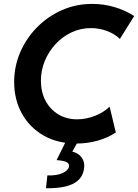

<svg xmlns="http://www.w3.org/2000/svg" viewBox="-20 -748 726 1011"><path d="M382.9 7.8Q283 7.8 209.3 -34.6Q135.6 -77 95.1 -150.4Q54.6 -223.7 54.6 -316.1Q54.6 -398.9 86.6 -473Q118.7 -547.2 175.3 -604.5Q231.8 -661.9 306.3 -694.7Q380.7 -727.5 465.7 -727.5Q526.2 -727.5 583.5 -710.5Q640.9 -693.4 686.5 -663.5L611.3 -543Q585.1 -568.7 544.5 -584.4Q503.9 -600 458.9 -600Q404 -600 356.2 -577.3Q308.3 -554.6 272.3 -515.6Q236.2 -476.6 215.8 -426.8Q195.4 -377.1 195.4 -322.9Q195.4 -264 219.5 -218.1Q243.6 -172.2 286.8 -146Q329.9 -119.7 386 -119.7Q432.9 -119.7 479.2 -137.7Q525.5 -155.7 557.2 -186.4L589.8 -50.5Q547.4 -22.2 493.8 -7.2Q440.1 7.8 382.9 7.8ZM222.2 243.3 229.3 175.7Q279.8 177.2 309.5 163.4Q339.2 149.6 343.2 129.7Q346.6 113.8 330.6 105.6Q314.6 97.5 278 95.2L325.1 0H388.9L344.3 79.7L339.2 48Q364.7 48.2 385.7 59.9Q406.7 71.7 417.2 93.6Q427.7 115.6 421.3 147.3Q414.6 180.9 390.6 202.4Q366.5 223.9 324.8 233.9Q283.1 243.8 222.2 243.3Z"/></svg>

Font: Reddit Sans
Style: Italic
Weight: 400
Italic angle: -11.25°
Designer: Stephen Hutchings
Version: Version 1.013